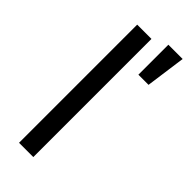

<svg xmlns="http://www.w3.org/2000/svg" viewBox="-248 -799 836 836"><g transform="rotate(45 170.0 -381.0)"><path d="M165 -727.5H77.1V0H165ZM234.9 -577.1H297.4L322.8 -761.7H234.9Z"/></g></svg>

Font: Raveo
Style: Regular
Weight: 400
Designer: Jakub Foglar, Rasmus Andersson (Inter)
Foundry: Jakubfoglar.com
Version: Version 1.100;Glyphs 3.2.3 (3260)